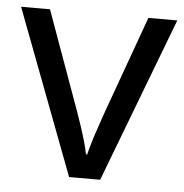

<svg xmlns="http://www.w3.org/2000/svg" viewBox="-44 -579 596 622"><g transform="rotate(5 254.0 -268.0)"><path d="M203 0 0 -536H94L208 -220Q216 -198 225 -171Q234 -144 241 -119.5Q248 -95 251 -78H255Q259 -95 266.5 -120Q274 -145 283.5 -172Q293 -199 300 -220L414 -536H508L304 0Z"/></g></svg>

Font: Noto Sans Pau Cin Hau
Style: Regular
Weight: 400
Designer: Monotype Design Team
Foundry: Monotype Imaging Inc.
Version: Version 2.002; ttfautohint (v1.8.4.7-5d5b)